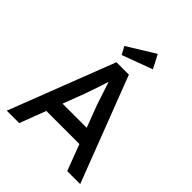

<svg xmlns="http://www.w3.org/2000/svg" viewBox="-251 -1061 1202 1202"><g transform="rotate(45 350.0 -460.0)"><path d="M20 0 291 -700H401L670 0H555L395 -422Q392 -429 383.5 -456Q375 -483 364 -516Q353 -549 344 -576.5Q335 -604 332 -612L355 -613Q349 -596 340.5 -570Q332 -544 322.5 -515Q313 -486 304 -460.5Q295 -435 289 -418L130 0ZM140 -174 180 -278H498L544 -174ZM282 -755 254 -807 437 -920 484 -830Z"/></g></svg>

Font: Our Lexend
Style: Regular
Weight: 400
Designer: Bonnie Shaver-Troup, Thomas Jockin
Foundry: Lexend
Version: Version 1.007